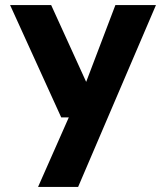

<svg xmlns="http://www.w3.org/2000/svg" viewBox="-20 -522 658 762"><path d="M131 220 253 -56H223L20 -502H183L322 -197L438 -502H599L290 220Z"/></svg>

Font: DM Sans 16pt Black
Style: Regular
Weight: 900
Version: Version 4.004;gftools[0.9.30]